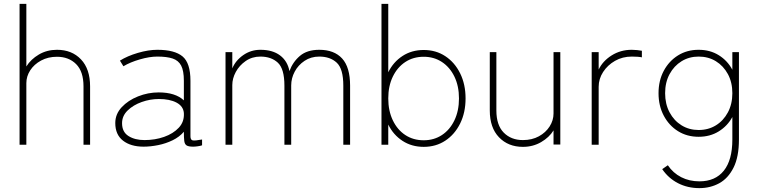

<svg xmlns="http://www.w3.org/2000/svg" viewBox="-20 -747 3916 991"><path d="M81 0V-727H116V-404Q139 -441 180.5 -465.5Q222 -490 274 -490Q351 -490 398 -440.5Q445 -391 445 -301V0H411V-301Q411 -378 373 -416Q335 -454 274 -454Q228 -454 192 -434.5Q156 -415 136 -384Q116 -353 116 -318V0Z M721 10Q655 10 615 -21Q575 -52 575 -112Q575 -158 608 -193.5Q641 -229 692.5 -249.5Q744 -270 799 -270Q885 -270 929 -229V-330Q929 -382 915 -408.5Q901 -435 871 -445Q841 -455 792 -455Q752 -455 702 -440.5Q652 -426 617 -405L599 -434Q637 -458 691.5 -474Q746 -490 792 -490Q881 -490 922 -456Q963 -422 963 -330V-44Q963 -25 974.5 -22.5Q986 -20 1023 -27V3Q1015 6 1001 8Q987 10 977 10Q953 10 943 3.5Q933 -3 931 -20Q929 -37 929 -67Q906 -40 871 -23Q836 -6 796.5 2Q757 10 721 10ZM726 -24Q780 -24 827 -40.5Q874 -57 903 -88Q932 -119 929 -164Q926 -199 891 -217.5Q856 -236 800 -236Q755 -236 711.5 -220.5Q668 -205 639 -177Q610 -149 610 -111Q610 -66 643 -45Q676 -24 726 -24Z M1144 0V-478H1179V-394Q1196 -435 1235.5 -462.5Q1275 -490 1324 -490Q1387 -490 1425.5 -461Q1464 -432 1474 -380Q1491 -427 1528 -458.5Q1565 -490 1628 -490Q1705 -490 1746 -445Q1787 -400 1787 -305V0H1752V-305Q1752 -392 1718 -423.5Q1684 -455 1628 -455Q1585 -455 1552 -433Q1519 -411 1501 -377Q1483 -343 1483 -306V0H1448V-305Q1448 -392 1414 -423.5Q1380 -455 1324 -455Q1281 -455 1248 -432Q1215 -409 1197 -375.5Q1179 -342 1179 -308V0Z M2167 11Q2105 11 2057.5 -20Q2010 -51 1984 -104V0H1949V-727H1984V-374Q2010 -427 2057.5 -458Q2105 -489 2167 -489Q2230 -489 2278.5 -457Q2327 -425 2355 -368.5Q2383 -312 2383 -239Q2383 -166 2355 -109.5Q2327 -53 2278.5 -21Q2230 11 2167 11ZM2167 -23Q2220 -23 2261 -50Q2302 -77 2325.5 -126Q2349 -175 2349 -239Q2349 -303 2325.5 -351.5Q2302 -400 2261 -427Q2220 -454 2167 -454Q2113 -454 2072 -427Q2031 -400 2007.5 -351.5Q1984 -303 1984 -239Q1984 -175 2007.5 -126Q2031 -77 2072 -50Q2113 -23 2167 -23Z M2679 11Q2603 11 2555.5 -38.5Q2508 -88 2508 -177V-478H2542V-177Q2542 -101 2580 -62.5Q2618 -24 2679 -24Q2726 -24 2761.5 -43.5Q2797 -63 2817 -94.5Q2837 -126 2837 -161V-478H2872V-1H2837V-74Q2815 -38 2773 -13.5Q2731 11 2679 11Z M3034 0V-478H3070V-388Q3091 -432 3137 -461Q3183 -490 3241 -490Q3254 -490 3268.5 -488.5Q3283 -487 3293 -485V-451Q3286 -453 3270.5 -454Q3255 -455 3241 -455Q3193 -455 3154.5 -433Q3116 -411 3093 -375.5Q3070 -340 3070 -299V0Z M3590 224Q3529 224 3479.5 198.5Q3430 173 3398 126L3427 106Q3454 146 3496 167.5Q3538 189 3590 189Q3672 189 3716 134Q3760 79 3760 -27V-143Q3735 -97 3690 -69Q3645 -41 3586 -41Q3526 -41 3479.5 -70Q3433 -99 3406 -150Q3379 -201 3379 -266Q3379 -331 3406 -381.5Q3433 -432 3479.5 -461Q3526 -490 3586 -490Q3645 -490 3690 -462Q3735 -434 3760 -387V-478H3794V-27Q3794 63 3766 118.5Q3738 174 3692 199Q3646 224 3590 224ZM3586 -76Q3636 -76 3675 -100Q3714 -124 3737 -167Q3760 -210 3760 -266Q3760 -322 3737 -364.5Q3714 -407 3675 -431Q3636 -455 3586 -455Q3537 -455 3498 -431Q3459 -407 3436 -364.5Q3413 -322 3413 -266Q3413 -210 3436 -167Q3459 -124 3498 -100Q3537 -76 3586 -76Z"/></svg>

Font: Zen Kaku Gothic New Light
Style: Regular
Weight: 300
Designer: Yoshimichi Ohira
Foundry: Positype
Version: Version 1.002